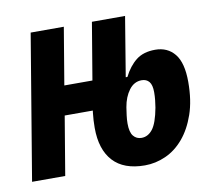

<svg xmlns="http://www.w3.org/2000/svg" viewBox="-76 -588 741 673"><g transform="rotate(-10 294.0 -252.0)"><path d="M388 12Q313 12 275 -29.5Q237 -71 237 -148Q237 -175 240 -201L241 -209H141L106 0H-12L74 -516H192L158 -313H258L292 -516H410L375 -304H381Q399 -340 425 -360.5Q451 -381 493 -381Q537 -381 562.5 -349.5Q588 -318 588 -250Q588 -184 571 -135Q554 -86 526 -53Q498 -20 462 -4Q426 12 388 12ZM393 -85Q416 -85 432.5 -106Q449 -127 459 -181Q461 -193 462.5 -207Q464 -221 464 -235Q464 -261 454.5 -272.5Q445 -284 428 -284Q401 -284 383 -260Q365 -236 359 -200Q357 -187 355 -172Q353 -157 353 -143Q353 -112 364 -98.5Q375 -85 393 -85Z"/></g></svg>

Font: IBM Plex Mono
Style: Bold Italic
Weight: 700
Italic angle: -9°
Monospace: yes
Designer: Mike Abbink, Paul van der Laan, Pieter van Rosmalen
Foundry: Bold Monday
Version: Version 2.3